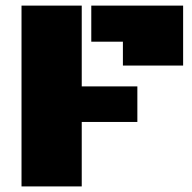

<svg xmlns="http://www.w3.org/2000/svg" viewBox="-20 -668 689 688"><path d="M57.1 0V-647.9H272.9V-358.4H472.2V-231H272.9V0ZM420.4 -433.1V-518.6H307.1V-647.9H636.2V-433.1Z"/></svg>

Font: Black Ops One
Style: Regular
Weight: 400
Designer: James Grieshaber, Eben Sorkin
Foundry: Sorkin Type Co.
Version: Version 1.004; ttfautohint (v1.8.4.7-5d5b)